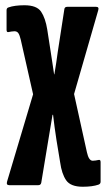

<svg xmlns="http://www.w3.org/2000/svg" viewBox="-20 -520 403 731"><path d="M295 191Q249 191 232 166.5Q215 142 209 98L195 13Q191 -11 188 -35Q185 -59 182 -83H180Q176 -59 172 -35Q168 -11 164 13L137 176Q135 185 126 185H15Q3 185 7 171L106 -161L59 -369Q55 -386 50 -393.5Q45 -401 35 -401Q29 -401 23.5 -400Q18 -399 13 -398Q5 -396 5 -406V-481Q5 -490 13 -492Q24 -496 39.5 -498Q55 -500 73 -500Q120 -500 136.5 -475.5Q153 -451 160 -407L173 -323Q176 -302 179.5 -280.5Q183 -259 186 -237H187Q191 -259 194 -280.5Q197 -302 200 -323L225 -485Q226 -494 236 -494H346Q358 -494 354 -481L262 -162L311 60Q318 92 333 92Q339 92 344.5 91Q350 90 355 89Q363 87 363 97V172Q363 180 355 183Q332 191 295 191Z"/></svg>

Font: Sofia Sans Extra Condensed ExtraBold
Style: Regular
Weight: 800
Designer: Botio Nikoltchev, Ani Petrova
Foundry: lettersoup
Version: Version 4.101; ttfautohint (v1.8.4.7-5d5b)